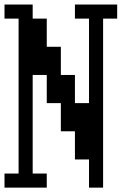

<svg xmlns="http://www.w3.org/2000/svg" viewBox="-20 -817 540 852"><path d="M0 15.6V-46.9H62.5V-734.4H0V-796.9H125V-734.4H187.5V-609.4H250V-484.4H312.5V-359.4H375V-734.4H312.5V-796.9H500V-734.4H437.5V15.6H375V-109.4H312.5V-234.4H250V-359.4H187.5V-484.4H125V-46.9H187.5V15.6Z"/></svg>

Font: KH Dot Dougenzaka 16
Style: Regular
Weight: 400
Designer: Original version for X68000 by Keitarou Hiraki (http://hp.vector.co.jp/authors/VA000874/) / TrueType conversion by Homem
Version: Version 1.00.20150527